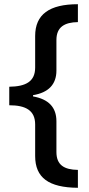

<svg xmlns="http://www.w3.org/2000/svg" viewBox="-20 -734 425 912"><path d="M350 158V73C285 72 248 50 248 -12V-158C248 -224 211 -263 137 -276V-282C210 -294 248 -333 248 -399V-544C248 -606 287 -628 350 -629V-714C215 -714 147 -666 147 -563V-413C147 -347 103 -323 24 -322V-234C103 -234 147 -209 147 -143V7C147 110 211 157 350 158Z"/></svg>

Font: Noto Sans Balinese Medium
Style: Regular
Weight: 500
Designer: Aditya Bayu, David Williams
Foundry: David Williams
Version: Version 2.005